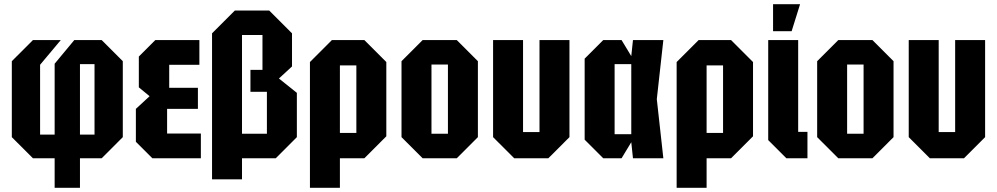

<svg xmlns="http://www.w3.org/2000/svg" viewBox="-20 -750 4725 910"><path d="M359 -112H428V-446H359ZM136 0 36 -100V-460L136 -560H268L170 -443V-112H239V-448L332 -560H462L562 -460V-100L462 0H359V140H239V0Z M702 0 624 -78V-234L689 -294L638 -336V-482L716 -560H925V-443H782V-334H918V-234H772V-117H932V0Z M1364 -592V-435L1302 -378L1387 -310V-100L1287 0H1111V-116H1245V-315H1167V-419H1224V-584H1127V100H985V-592L1093 -700H1256Z M1449 140V-456L1553 -560H1707L1811 -456V-104L1707 0H1591V140ZM1669 -440H1591V-120H1669Z M1883 -100V-460L1983 -560H2145L2245 -460V-100L2145 0H1983ZM2025 -116H2103V-444H2025Z M2679 -560V-100L2579 0H2417L2317 -100V-560H2459V-124H2537V-560Z M2839 0 2751 -88V-472L2839 -560H2926L2972 -484L2980 -560H3124L3093 -280L3124 0H2980L2972 -76L2926 0ZM2893 -114H2972V-446H2893Z M3187 140V-456L3291 -560H3445L3549 -456V-104L3445 0H3329V140ZM3407 -440H3329V-120H3407Z M3621 -560H3763V-125H3807V0H3707L3621 -86ZM3644 -602V-730H3772L3732 -602Z M3853 -100V-460L3953 -560H4115L4215 -460V-100L4115 0H3953ZM3995 -116H4073V-444H3995Z M4649 -560V-100L4549 0H4387L4287 -100V-560H4429V-124H4507V-560Z"/></svg>

Font: Tektur Condensed SemiBold
Style: Regular
Weight: 600
Width: 3
Designer: Adam Jagosz
Foundry: Adam Jagosz
Version: Version 1.005;gftools[0.9.30]